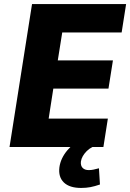

<svg xmlns="http://www.w3.org/2000/svg" viewBox="-20 -725 642 947"><path d="M27 0 138 -705H602L580 -565H287L265 -427H537L515 -288H243L220 -140H512L490 0ZM380 202Q323 202 295 175Q267 148 273 100Q279 56 312 16.5Q345 -23 395 -47L436 0Q420 8 408 20Q396 32 388.5 45Q381 58 379 72Q377 92 387.5 103Q398 114 418 114Q430 114 441.5 111.5Q453 109 468 105L473 185Q447 194 426 198Q405 202 380 202Z"/></svg>

Font: Nunito Sans 10pt SemiCondensed Black
Style: Italic
Weight: 900
Width: 4
Italic angle: -9°
Designer: Vernon Adams
Foundry: Vernon Adams
Version: Version 3.101;gftools[0.9.27]